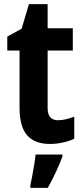

<svg xmlns="http://www.w3.org/2000/svg" viewBox="-20 -682 401 923"><path d="M259 -104Q277 -104 296 -108.5Q315 -113 337 -121V-15Q314 -4 283 3Q252 10 219 10Q148 10 111 -31Q74 -72 74 -165V-439H15V-506L84 -544L119 -662H209V-546H330V-439H209V-162Q209 -104 259 -104ZM280 71Q252 145 210 221H126V208Q130 190 135 163.5Q140 137 144.5 110Q149 83 151 61H280Z"/></svg>

Font: Noto Sans Gujarati Condensed
Style: Bold
Weight: 700
Width: 3
Designer: Jelle Bosma - Monotype Design Team, Universal Thirst
Foundry: Monotype Imaging Inc.
Version: Version 2.106; ttfautohint (v1.8.4.7-5d5b)